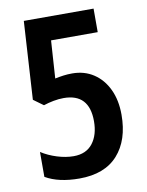

<svg xmlns="http://www.w3.org/2000/svg" viewBox="-82 -773 645 843"><g transform="rotate(-10 240.0 -352.0)"><path d="M252 -450Q306 -450 347 -423Q388 -396 411 -347.5Q434 -299 434 -234Q434 -121 375.5 -55.5Q317 10 204 10Q111 10 53 -24V-135Q84 -115 122.5 -103Q161 -91 196 -91Q252 -91 281 -128.5Q310 -166 310 -227Q310 -350 196 -350Q174 -350 150.5 -345.5Q127 -341 106 -334L62 -366L83 -714H394V-609H186L175 -441Q194 -445 212.5 -447.5Q231 -450 252 -450Z"/></g></svg>

Font: Avrile Sans Condensed SemiBold
Style: Regular
Weight: 600
Width: 3
Designer: Monotype Design Team
Foundry: Monotype Imaging Inc.
Version: Version 2.001;September 10, 2019;FontCreator 11.5.0.2425 64-